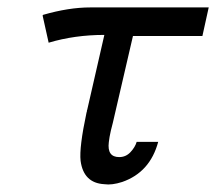

<svg xmlns="http://www.w3.org/2000/svg" viewBox="-20 -489 582 517"><path d="M95 -446Q94 -447 96 -449Q165 -469 223 -469H542L525 -392H338L290 -185Q288 -175 284 -159Q277 -132 277 -130Q275 -122 273 -106Q268 -66 301 -66Q319 -66 331.5 -79.5Q344 -93 348 -107H406Q384 -25 309 1Q281 10 261 7Q205 4 197 -56Q193 -92 213 -186Q214 -188 214 -190Q214 -192 215 -194L261 -395Q181 -395 111 -374Z"/></svg>

Font: Coval
Style: Light Italic
Weight: 300
Foundry: Context Ltd
Version: Version 001.000